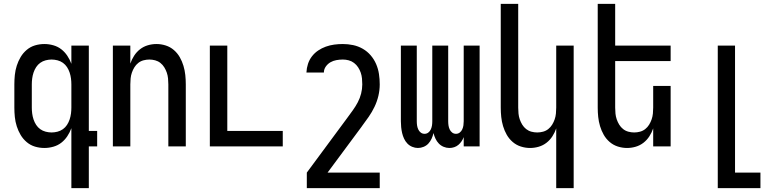

<svg xmlns="http://www.w3.org/2000/svg" viewBox="-20 -755 4040 990"><path d="M246 -72Q261 -72 276.5 -76Q292 -80 304.5 -89Q317 -98 325.5 -111Q334 -124 339 -139Q344 -154 346 -169.5Q348 -185 348 -200V-320Q348 -335 346 -350.5Q344 -366 339 -381Q334 -396 325.5 -409Q317 -422 304.5 -431Q292 -440 276.5 -444Q261 -448 246 -448Q231 -448 215.5 -444Q200 -440 187.5 -431Q175 -422 166.5 -409Q158 -396 153 -381Q148 -366 146 -350.5Q144 -335 144 -320V-200Q144 -185 146 -169.5Q148 -154 153 -139Q158 -124 166.5 -111Q175 -98 187.5 -89Q200 -80 215.5 -76Q231 -72 246 -72ZM348 215V-94Q340 -72 327 -52.5Q314 -33 296 -19Q278 -5 255 1.5Q232 8 209 8Q184 8 160.5 1Q137 -6 118 -22Q99 -38 86.5 -59Q74 -80 66.5 -103.5Q59 -127 56.5 -151.5Q54 -176 54 -200V-320Q54 -344 56.5 -368.5Q59 -393 66.5 -416.5Q74 -440 86.5 -461Q99 -482 118 -498Q137 -514 160.5 -521Q184 -528 209 -528Q232 -528 255 -521.5Q278 -515 296 -501Q314 -487 327 -467.5Q340 -448 348 -426V-520H438V-80H481V0H438V215Z M562 0V-520H652V-427Q659 -448 671.5 -467.5Q684 -487 702 -501Q720 -515 742 -521.5Q764 -528 787 -528Q811 -528 834.5 -520.5Q858 -513 876.5 -497Q895 -481 907 -460Q919 -439 926 -415.5Q933 -392 935.5 -368Q938 -344 938 -320V0H848V-320Q848 -335 846.5 -350.5Q845 -366 840 -380.5Q835 -395 827 -408Q819 -421 807 -430.5Q795 -440 780 -444Q765 -448 750 -448Q735 -448 720 -444Q705 -440 693 -430.5Q681 -421 673 -408Q665 -395 660 -380.5Q655 -366 653.5 -350.5Q652 -335 652 -320V0Z M1062 0V-520H1152V-80H1438V0Z M1562 215V135L1772 -149Q1786 -168 1800 -187.5Q1814 -207 1825 -228Q1836 -249 1842 -272.5Q1848 -296 1848 -320Q1848 -335 1846.5 -350.5Q1845 -366 1840 -380.5Q1835 -395 1826.5 -408Q1818 -421 1805.5 -430.5Q1793 -440 1778 -444Q1763 -448 1748 -448Q1731 -448 1714.5 -445Q1698 -442 1684 -434Q1670 -426 1660 -412Q1650 -398 1650 -381H1560Q1561 -404 1568 -425.5Q1575 -447 1588.5 -464.5Q1602 -482 1620.5 -494.5Q1639 -507 1660 -514.5Q1681 -522 1703 -525Q1725 -528 1748 -528Q1774 -528 1800.5 -522.5Q1827 -517 1850.5 -503.5Q1874 -490 1891.5 -469.5Q1909 -449 1919.5 -424.5Q1930 -400 1934 -373.5Q1938 -347 1938 -320Q1938 -290 1931 -260.5Q1924 -231 1911 -204Q1898 -177 1881 -152.5Q1864 -128 1846 -104L1845 -102Q1844 -102 1844 -102V-101L1669 135H1938V215Z M2135 8Q2120 8 2105.5 2Q2091 -4 2080.5 -15Q2070 -26 2063.5 -40Q2057 -54 2053.5 -69Q2050 -84 2048.5 -99.5Q2047 -115 2047 -130V-520H2129V-130Q2129 -119 2130.5 -108.5Q2132 -98 2136.5 -88Q2141 -78 2149.5 -71.5Q2158 -65 2169 -65Q2180 -65 2188.5 -71.5Q2197 -78 2201.5 -88Q2206 -98 2207.5 -108.5Q2209 -119 2209 -130V-520H2291V-130Q2291 -119 2292.5 -108.5Q2294 -98 2298.5 -88Q2303 -78 2311.5 -71.5Q2320 -65 2331 -65Q2342 -65 2350.5 -71.5Q2359 -78 2363.5 -88Q2368 -98 2369.5 -108.5Q2371 -119 2371 -130V-520H2453V0H2371V-48Q2367 -37 2360 -26.5Q2353 -16 2343.5 -8Q2334 0 2322 4Q2310 8 2297 8Q2282 8 2267.5 2Q2253 -4 2242.5 -15Q2232 -26 2225.5 -40Q2219 -54 2215 -69Q2212 -54 2205.5 -40Q2199 -26 2189 -15Q2179 -4 2164.5 2Q2150 8 2135 8Z M2848 215V-93Q2841 -72 2828.5 -52.5Q2816 -33 2798 -19Q2780 -5 2758 1.5Q2736 8 2713 8Q2689 8 2665.5 0.5Q2642 -7 2623.5 -23Q2605 -39 2593 -60Q2581 -81 2574 -104.5Q2567 -128 2564.5 -152Q2562 -176 2562 -200V-735H2652V-200Q2652 -185 2653.5 -169.5Q2655 -154 2660 -139.5Q2665 -125 2673 -112Q2681 -99 2693 -89.5Q2705 -80 2720 -76Q2735 -72 2750 -72Q2765 -72 2780 -76Q2795 -80 2807 -89.5Q2819 -99 2827 -112Q2835 -125 2840 -139.5Q2845 -154 2846.5 -169.5Q2848 -185 2848 -200V-520H2938V215Z M3213 8Q3189 8 3165.5 0.5Q3142 -7 3123.5 -23Q3105 -39 3093 -60Q3081 -81 3074 -104.5Q3067 -128 3064.5 -152Q3062 -176 3062 -200V-735H3152V-520H3438V-440H3152V-200Q3152 -185 3153.5 -169.5Q3155 -154 3160 -139.5Q3165 -125 3173 -112Q3181 -99 3193 -89.5Q3205 -80 3220 -76Q3235 -72 3250 -72Q3265 -72 3280 -76Q3295 -80 3307 -89.5Q3319 -99 3327 -112Q3335 -125 3340 -139.5Q3345 -154 3346.5 -169.5Q3348 -185 3348 -200V-312H3438V0H3348V-93Q3341 -72 3328.5 -52.5Q3316 -33 3298 -19Q3280 -5 3258 1.5Q3236 8 3213 8Z M3681 215V-520H3770V135H3901V215Z"/></svg>

Font: Iosevka Term Curly Medium
Style: Regular
Weight: 500
Designer: Belleve Invis
Foundry: Belleve Invis
Version: Version 32.3.0